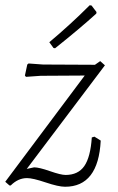

<svg xmlns="http://www.w3.org/2000/svg" viewBox="-29 -702 449 732"><path d="M313 -682 320 -681 339 -656 338 -650Q274 -592 181 -518L175 -519L159 -541Q240 -609 313 -682ZM353 -469 371 -453 73 -58 101 -64Q120 -64 161.5 -49.5Q203 -35 221 -35Q269 -35 292.5 -69Q316 -103 321 -178L331 -181L355 -166Q346 10 219 10Q194 10 145 -6.5Q96 -23 74 -23Q40 -23 12 5H7L-9 -9L294 -414L126 -413L70 -409L66 -414L75 -456L80 -460L135 -456L333 -455Z"/></svg>

Font: Alegreya Sans Light
Style: Italic
Weight: 300
Italic angle: -7°
Designer: Juan Pablo del Peral
Foundry: Huerta Tipografica
Version: Version 2.007